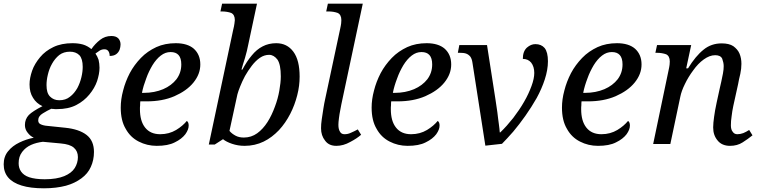

<svg xmlns="http://www.w3.org/2000/svg" viewBox="-55 -780 4113 1040"><path d="M183 240C134 240 94 235 62 225C29 215 5 200 -11 181C-27 162 -35 138 -35 110C-35 82 -27 58 -11 39C4 20 25 4 50 -8C75 -20 101 -29 128 -34C115 -40 104 -49 95 -61C85 -73 80 -87 80 -103C80 -124 87 -142 101 -157C115 -171 140 -187 175 -205C153 -215 136 -230 124 -250C111 -270 105 -294 105 -323C105 -346 110 -371 119 -397C128 -423 143 -447 162 -470C181 -493 205 -511 234 -525C263 -539 298 -546 337 -546C357 -546 376 -544 394 -539C411 -534 427 -525 440 -514C453 -533 469 -550 487 -564C505 -578 525 -585 548 -585C565 -585 577 -581 586 -572C594 -563 598 -552 598 -539C598 -530 596 -520 593 -511C589 -501 583 -493 575 -487C566 -480 554 -477 539 -477C539 -487 537 -496 532 -503C527 -510 520 -513 511 -513C502 -513 493 -511 485 -506C477 -501 469 -495 462 -490C469 -480 475 -468 479 -456C482 -443 484 -428 484 -413C484 -390 479 -366 471 -341C462 -315 448 -291 429 -268C410 -245 387 -226 358 -211C329 -196 294 -189 255 -189C252 -189 248 -189 245 -189C241 -189 237 -189 234 -190C230 -190 226 -190 223 -191C208 -184 193 -176 177 -166C160 -156 152 -143 152 -128C152 -117 157 -110 167 -106C176 -102 188 -99 203 -98L299 -88C348 -83 387 -70 414 -49C441 -28 454 3 454 43C454 73 448 100 437 124C426 149 409 169 386 186C363 203 335 217 302 226C268 235 228 240 183 240ZM187 191C231 191 266 185 293 174C319 163 338 149 350 130C361 112 367 92 367 71C367 50 360 33 345 20C330 7 307 0 274 -3L177 -12C154 -9 133 -4 113 5C93 14 77 27 65 43C52 60 46 80 46 104C46 121 50 136 59 149C68 162 82 173 103 180C124 187 152 191 187 191ZM266 -237C289 -237 308 -243 324 -256C340 -268 353 -284 364 -303C374 -322 381 -341 386 -362C391 -383 393 -401 393 -418C393 -447 387 -468 375 -481C362 -494 345 -500 324 -500C301 -500 282 -494 266 -482C250 -469 237 -453 227 -435C216 -416 209 -396 204 -375C199 -354 197 -336 197 -319C197 -290 203 -270 216 -257C229 -244 245 -237 266 -237Z M794 10C759 10 726 2 697 -13C667 -28 643 -51 626 -82C608 -112 599 -150 599 -197C599 -226 603 -257 612 -290C620 -322 632 -353 648 -384C664 -414 684 -441 708 -466C732 -491 760 -510 792 -525C823 -539 858 -546 897 -546C939 -546 972 -536 995 -516C1018 -495 1030 -467 1030 -431C1030 -396 1018 -364 993 -333C968 -302 933 -278 890 -259C846 -240 796 -231 740 -231H705C704 -224 704 -217 704 -210C703 -203 703 -196 703 -189C703 -146 712 -113 731 -89C750 -65 777 -53 813 -53C845 -53 874 -61 899 -76C924 -91 943 -108 957 -125C964 -120 967 -112 967 -100C967 -85 961 -70 949 -53C936 -36 917 -21 892 -9C867 4 834 10 794 10ZM714 -277H724C763 -277 798 -284 829 -297C859 -310 883 -328 901 -351C918 -374 927 -400 927 -431C927 -454 922 -471 912 -482C902 -493 888 -498 869 -498C850 -498 833 -492 816 -479C799 -466 784 -448 771 -427C758 -405 746 -381 737 -355C727 -329 719 -303 714 -277Z M1270 10C1245 10 1223 6 1202 -1C1181 -8 1164 -17 1153 -26L1108 3H1076L1208 -618C1211 -631 1214 -643 1215 -653C1216 -662 1217 -668 1217 -671C1217 -691 1210 -704 1197 -710C1183 -715 1166 -718 1147 -718H1139L1148 -760H1337L1289 -535C1287 -526 1285 -515 1282 -503C1279 -491 1275 -479 1272 -466C1268 -453 1264 -442 1261 -431C1258 -420 1255 -410 1253 -403H1258C1274 -433 1291 -459 1309 -480C1326 -501 1346 -518 1368 -529C1389 -540 1414 -546 1441 -546C1480 -546 1511 -531 1534 -500C1557 -469 1568 -424 1568 -365C1568 -332 1564 -299 1555 -264C1546 -229 1534 -196 1517 -163C1500 -130 1480 -101 1456 -75C1431 -49 1404 -28 1373 -13C1342 2 1307 10 1270 10ZM1266 -35C1293 -35 1317 -43 1338 -58C1359 -73 1378 -94 1394 -119C1410 -144 1423 -172 1434 -202C1445 -231 1453 -260 1458 -289C1463 -318 1466 -343 1466 -366C1466 -409 1460 -439 1448 -457C1435 -474 1420 -483 1403 -483C1386 -483 1369 -478 1353 -467C1337 -456 1322 -441 1309 -424C1295 -406 1283 -387 1272 -368C1261 -348 1253 -329 1246 -312C1239 -295 1234 -280 1231 -269L1188 -71C1197 -60 1208 -52 1221 -45C1234 -38 1249 -35 1266 -35Z M1767 10C1740 10 1720 1 1706 -18C1691 -37 1684 -59 1684 -85C1684 -99 1685 -116 1688 -135C1691 -154 1694 -174 1697 -194C1700 -213 1703 -229 1706 -242L1788 -626C1790 -635 1792 -645 1793 -654C1794 -663 1794 -668 1794 -671C1794 -691 1787 -704 1774 -710C1760 -715 1743 -718 1724 -718H1712L1721 -760H1910L1794 -215C1793 -208 1791 -197 1788 -183C1785 -169 1783 -155 1781 -140C1779 -125 1778 -113 1778 -104C1778 -87 1781 -75 1787 -66C1792 -57 1800 -53 1811 -53C1822 -53 1834 -55 1846 -61C1858 -66 1870 -72 1883 -79L1901 -50C1886 -37 1867 -24 1842 -11C1817 3 1792 10 1767 10Z M2153 10C2118 10 2085 2 2056 -13C2026 -28 2002 -51 1985 -82C1967 -112 1958 -150 1958 -197C1958 -226 1962 -257 1971 -290C1979 -322 1991 -353 2007 -384C2023 -414 2043 -441 2067 -466C2091 -491 2119 -510 2151 -525C2182 -539 2217 -546 2256 -546C2298 -546 2331 -536 2354 -516C2377 -495 2389 -467 2389 -431C2389 -396 2377 -364 2352 -333C2327 -302 2292 -278 2249 -259C2205 -240 2155 -231 2099 -231H2064C2063 -224 2063 -217 2063 -210C2062 -203 2062 -196 2062 -189C2062 -146 2071 -113 2090 -89C2109 -65 2136 -53 2172 -53C2204 -53 2233 -61 2258 -76C2283 -91 2302 -108 2316 -125C2323 -120 2326 -112 2326 -100C2326 -85 2320 -70 2308 -53C2295 -36 2276 -21 2251 -9C2226 4 2193 10 2153 10ZM2073 -277H2083C2122 -277 2157 -284 2188 -297C2218 -310 2242 -328 2260 -351C2277 -374 2286 -400 2286 -431C2286 -454 2281 -471 2271 -482C2261 -493 2247 -498 2228 -498C2209 -498 2192 -492 2175 -479C2158 -466 2143 -448 2130 -427C2117 -405 2105 -381 2096 -355C2086 -329 2078 -303 2073 -277Z M2574 9 2504 -441C2502 -455 2498 -466 2492 -474C2486 -481 2478 -487 2469 -490C2460 -493 2448 -494 2435 -494H2425L2433 -536H2583L2629 -240C2632 -218 2636 -195 2639 -172C2642 -149 2644 -128 2647 -109C2650 -90 2651 -74 2652 -63H2655C2679 -86 2702 -112 2725 -141C2747 -170 2767 -199 2784 -229C2801 -258 2814 -287 2824 -314C2834 -341 2839 -365 2839 -385C2839 -408 2833 -427 2822 -441C2811 -454 2796 -461 2777 -461C2777 -488 2784 -508 2799 -522C2814 -535 2829 -541 2845 -541C2866 -541 2883 -534 2895 -520C2907 -505 2913 -481 2913 -448C2913 -417 2907 -384 2896 -350C2885 -316 2870 -282 2852 -249C2833 -216 2813 -184 2791 -153C2769 -122 2747 -93 2725 -67C2702 -41 2682 -19 2664 -1L2574 9Z M3184 10C3149 10 3116 2 3087 -13C3057 -28 3033 -51 3016 -82C2998 -112 2989 -150 2989 -197C2989 -226 2993 -257 3002 -290C3010 -322 3022 -353 3038 -384C3054 -414 3074 -441 3098 -466C3122 -491 3150 -510 3182 -525C3213 -539 3248 -546 3287 -546C3329 -546 3362 -536 3385 -516C3408 -495 3420 -467 3420 -431C3420 -396 3408 -364 3383 -333C3358 -302 3323 -278 3280 -259C3236 -240 3186 -231 3130 -231H3095C3094 -224 3094 -217 3094 -210C3093 -203 3093 -196 3093 -189C3093 -146 3102 -113 3121 -89C3140 -65 3167 -53 3203 -53C3235 -53 3264 -61 3289 -76C3314 -91 3333 -108 3347 -125C3354 -120 3357 -112 3357 -100C3357 -85 3351 -70 3339 -53C3326 -36 3307 -21 3282 -9C3257 4 3224 10 3184 10ZM3104 -277H3114C3153 -277 3188 -284 3219 -297C3249 -310 3273 -328 3291 -351C3308 -374 3317 -400 3317 -431C3317 -454 3312 -471 3302 -482C3292 -493 3278 -498 3259 -498C3240 -498 3223 -492 3206 -479C3189 -466 3174 -448 3161 -427C3148 -405 3136 -381 3127 -355C3117 -329 3109 -303 3104 -277Z M3899 10C3870 10 3847 0 3832 -19C3816 -38 3808 -61 3808 -90C3808 -106 3810 -125 3813 -147C3816 -168 3820 -194 3827 -225L3844 -303C3846 -312 3849 -324 3852 -338C3855 -352 3858 -367 3861 -382C3864 -397 3865 -411 3865 -422C3865 -435 3862 -448 3857 -462C3851 -475 3838 -481 3819 -481C3798 -481 3778 -473 3757 -458C3736 -443 3717 -423 3700 -399C3682 -375 3667 -350 3655 -325C3642 -299 3634 -276 3630 -256L3576 0H3483L3567 -402C3569 -411 3571 -421 3572 -430C3573 -439 3573 -444 3573 -447C3573 -467 3566 -480 3553 -486C3539 -491 3522 -494 3503 -494H3495L3504 -536H3689L3662 -410H3672C3699 -454 3727 -488 3756 -511C3784 -534 3817 -545 3854 -545C3881 -545 3902 -540 3917 -530C3932 -519 3944 -506 3951 -489C3958 -472 3961 -454 3961 -434C3961 -417 3959 -399 3955 -380C3950 -360 3946 -341 3943 -324L3917 -206C3913 -187 3910 -169 3908 -151C3905 -133 3904 -116 3904 -101C3904 -86 3907 -74 3914 -66C3920 -57 3928 -53 3939 -53C3950 -53 3960 -55 3971 -59C3981 -63 3992 -69 4003 -76L4021 -47C4005 -34 3987 -21 3968 -9C3948 4 3925 10 3899 10Z"/></svg>

Font: NameLogos Serif
Style: Italic
Weight: 500
Version: Version 0.1